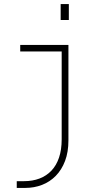

<svg xmlns="http://www.w3.org/2000/svg" viewBox="-20 -720 540 940"><path d="M62 200V167H97Q139.5 167 173.5 154Q207.5 141 231.8 115.5Q256 90 269 51.5Q282 13 282 -38V-468H79V-500H315V-33Q315 24.5 298.5 68Q282 111.5 253 141Q224 170.5 185.8 185.2Q147.5 200 104 200ZM277 -700H317V-622H277Z"/></svg>

Font: Trispace Thin Thin
Style: Regular
Weight: 250
Version: Version 1.210